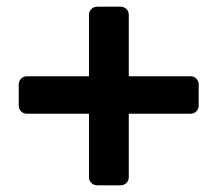

<svg xmlns="http://www.w3.org/2000/svg" viewBox="-20 -587 651 574"><path d="M271 -33Q260 -33 253 -40Q246 -47 246 -58V-247H61Q50 -247 43 -254Q36 -261 36 -271V-334Q36 -345 43 -352Q50 -359 61 -359H246V-542Q246 -553 253 -560Q260 -567 271 -567H340Q351 -567 358 -560Q365 -553 365 -542V-359H550Q560 -359 567 -352Q574 -345 574 -334V-271Q574 -261 567 -254Q560 -247 550 -247H365V-58Q365 -47 358 -40Q351 -33 340 -33Z"/></svg>

Font: Rubik Light SemiBold
Style: Regular
Weight: 600
Version: Version 2.300;gftools[0.9.30]